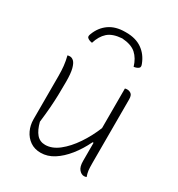

<svg xmlns="http://www.w3.org/2000/svg" viewBox="-189 -919 978 1054"><g transform="rotate(30 300.0 -392.5)"><path d="M300 -757Q241 -753 211.5 -726.5Q182 -700 168 -653Q147 -656 137 -666Q130 -673 137 -690Q156 -740 196 -768Q236 -796 296 -796H304Q364 -796 404 -768Q444 -740 463 -690Q470 -673 463 -666Q453 -656 432 -653Q418 -700 388.5 -726.5Q359 -753 300 -757ZM101 -528Q114 -528 125.5 -517Q137 -506 144.5 -477.5Q152 -449 152 -396Q152 -349 151 -312Q150 -275 147 -234Q144 -193 137 -135Q149 -88 170 -63.5Q191 -39 225 -39Q268 -39 310 -72Q352 -105 388.5 -159Q425 -213 450 -275V-526Q456 -528 464 -528Q478 -528 489 -519.5Q500 -511 500 -485V-87Q500 -52 502 -36Q504 -20 511 0Q504 3 495 3Q479 3 464.5 -13.5Q450 -30 450 -67V-182H444Q417 -126 382 -82.5Q347 -39 307.5 -14Q268 11 225 11Q186 11 158 -8.5Q130 -28 115 -60Q100 -92 100 -129V-402Q100 -437 97 -465.5Q94 -494 86 -526Q90 -527 93.5 -527.5Q97 -528 101 -528Z"/></g></svg>

Font: Recursive Mn Csl St Lt
Style: Regular
Weight: 300
Monospace: yes
Version: Version 1.079;hotconv 1.0.112;makeotfexe 2.5.65598; ttfautoh